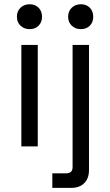

<svg xmlns="http://www.w3.org/2000/svg" viewBox="-20 -706 531 926"><path d="M83 0Q83 -122.1 83 -489.3Q102.5 -489.3 162.1 -489.3Q162.1 -367.2 162.1 0Q142.6 0 83 0ZM123 -565.4Q96.7 -565.4 79.1 -582Q61.5 -598.6 61.5 -625Q61.5 -652.3 79.1 -668.9Q96.7 -685.5 123 -685.5Q149.4 -685.5 166 -668.9Q182.6 -652.3 182.6 -625Q182.6 -598.6 166 -582Q149.4 -565.4 123 -565.4ZM232.4 200.2Q232.4 182.6 232.4 129.9Q249 129.9 299.8 129.9Q330.1 129.9 330.1 99.6Q330.1 -96.7 330.1 -489.3Q349.6 -489.3 409.2 -489.3Q409.2 -337.9 409.2 114.3Q409.2 154.3 386.7 176.8Q364.3 200.2 322.3 200.2Q292 200.2 232.4 200.2ZM370.1 -565.4Q343.8 -565.4 326.2 -582Q308.6 -598.6 308.6 -625Q308.6 -652.3 326.2 -668.9Q343.8 -685.5 370.1 -685.5Q396.5 -685.5 413.1 -668.9Q429.7 -652.3 429.7 -625Q429.7 -598.6 413.1 -582Q396.5 -565.4 370.1 -565.4Z"/></svg>

Font: Kadena Space Grotesk
Style: Regular
Weight: 400
Designer: Florian Karsten
Version: Version 2.000